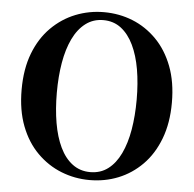

<svg xmlns="http://www.w3.org/2000/svg" viewBox="-54 -818 898 891"><g transform="rotate(5 395.0 -372.0)"><path d="M395 19Q326 19 263 -6Q200 -31 150.5 -80.5Q101 -130 73 -203Q45 -276 45 -372Q45 -468 73 -541Q101 -614 150.5 -663.5Q200 -713 263 -738Q326 -763 395 -763Q466 -763 528.5 -738Q591 -713 640 -663.5Q689 -614 717 -541Q745 -468 745 -372Q745 -277 717 -203.5Q689 -130 640 -80.5Q591 -31 528.5 -6Q466 19 395 19ZM395 -18Q443 -18 478 -44.5Q513 -71 536 -119Q559 -167 570 -231.5Q581 -296 581 -372Q581 -448 570 -512Q559 -576 536 -624Q513 -672 478 -699Q443 -726 395 -726Q348 -726 312.5 -699Q277 -672 254 -624Q231 -576 220 -512Q209 -448 209 -372Q209 -296 220 -231.5Q231 -167 254 -119Q277 -71 312.5 -44.5Q348 -18 395 -18Z"/></g></svg>

Font: Noto Serif JP ExtraLight ExtraBold
Style: Regular
Weight: 800
Version: Version 2.003-H1;hotconv 1.1.1;makeotfexe 2.6.0